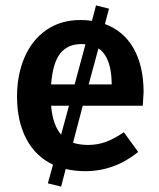

<svg xmlns="http://www.w3.org/2000/svg" viewBox="-20 -618 589 710"><path d="M286 -227 250 -90Q276 -82 306 -82Q341 -82 372 -93.5Q403 -105 438 -129L491 -56Q403 15 295 15Q258 15 223 7L206 72L157 60L176 -9Q111 -40 77 -105Q43 -170 43 -261Q43 -342 71 -406.5Q99 -471 152 -507.5Q205 -544 278 -544Q299 -544 320 -541L335 -598L383 -586L368 -529Q437 -504 474 -439Q511 -374 511 -277Q511 -269 508 -227ZM169 -306H256L296 -454Q291 -455 281 -455Q230 -455 202.5 -420Q175 -385 169 -306ZM344 -439 308 -306H393V-312Q391 -408 344 -439ZM235 -227H169Q175 -156 206 -120Z"/></svg>

Font: Fira Sans Medium
Style: Regular
Weight: 500
Designer: bBox Type GmbH & Carrois Corporate GbR & Edenspiekermann AG
Foundry: bBox Type GmbH & Carrois Corporate GbR & Edenspiekermann AG
Version: Version 4.301